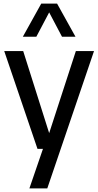

<svg xmlns="http://www.w3.org/2000/svg" viewBox="-20 -828 546 1068"><path d="M188.5 0 3.5 -544H109L253.5 -87.5L402 -544H503L243 220H143.5L219 0ZM107 -623.5 209.5 -808H297.5L400 -623.5H325L253.5 -759L182 -623.5Z"/></svg>

Font: Encode Sans SemiCondensed SemiCondensed Medium
Style: Regular
Weight: 500
Width: 4
Designer: Multiple Designers
Foundry: Impallari Type
Version: Version 3.000; ttfautohint (v1.8.3) -l 8 -r 50 -G 200 -x 14 